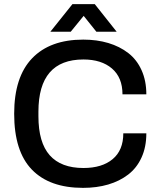

<svg xmlns="http://www.w3.org/2000/svg" viewBox="-20 -888 765 920"><path d="M221.2 -735.8 327.1 -868.2H434.1L539.1 -735.8H441.9L380.9 -812L318.8 -735.8ZM377.9 12.2Q217.3 12.2 132.6 -75.4Q47.9 -163.1 47.9 -342.8Q47.9 -519 133.8 -608.6Q219.7 -698.2 378.9 -698.2Q444.3 -698.2 499 -681.9Q553.7 -665.5 594.7 -633.8Q635.7 -602.1 658.4 -551.5Q681.2 -501 681.2 -436H566.9Q566.9 -516.6 516.4 -559.8Q465.8 -603 379.9 -603Q164.1 -603 164.1 -353V-331.1Q164.1 -205.1 218.3 -144Q272.5 -83 379.9 -83Q468.8 -83 519.8 -125.5Q570.8 -168 570.8 -249H681.2Q681.2 -183.6 658.2 -133.3Q635.3 -83 594.2 -51.5Q553.2 -20 498.5 -3.9Q443.8 12.2 377.9 12.2Z"/></svg>

Font: Archivo Medium
Style: Regular
Weight: 500
Designer: Hector Gatti
Foundry: Omnibus-Type
Version: Version 2.001